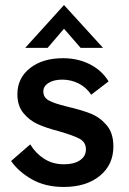

<svg xmlns="http://www.w3.org/2000/svg" viewBox="-20 -733 511 762"><path d="M24 -94 100 -160Q121 -125 155 -103Q189 -81 234 -81Q274 -81 297.5 -97Q321 -113 321 -140Q321 -169 295.5 -182.5Q270 -196 214 -212Q164 -225 130.5 -240Q97 -255 73 -284Q49 -313 49 -359Q49 -423 99 -462.5Q149 -502 230 -502Q289 -502 336.5 -478Q384 -454 411 -410L342 -357Q323 -386 292.5 -401.5Q262 -417 227 -417Q194 -417 173 -404Q152 -391 152 -370Q152 -347 172.5 -335Q193 -323 246 -310Q302 -297 339 -282.5Q376 -268 403 -236.5Q430 -205 430 -152Q430 -79 376 -35Q322 9 233 9Q160 9 107 -21Q54 -51 24 -94ZM234 -713 389 -543H300L234 -619L169 -543H80Z"/></svg>

Font: Hanken Grotesk SemiBold
Style: Regular
Weight: 600
Designer: Alfredo Marco Pradil
Foundry: Hanken Design Co.
Version: Version 3.014